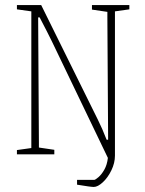

<svg xmlns="http://www.w3.org/2000/svg" viewBox="-20 -611 572 760"><path d="M492 -591V-574L435 -566V5Q435 34 421 63Q407 92 387 110.5Q367 129 351 129Q339 129 285 120V101H353Q357 101 369.5 90.5Q382 80 393 60.5Q404 41 407 14L185 -448Q170 -479 137 -542H131L134 -46V-27L195 -18V0H47V-17L104 -25V-566L47 -574V-591H143L367 -138Q385 -102 402 -58H408L405 -544V-564L344 -573V-591Z"/></svg>

Font: Grenze Thin
Style: Regular
Weight: 250
Designer: Renata Polastri
Foundry: Omnibus-Type
Version: Version 1.002; ttfautohint (v1.8)